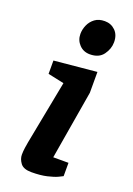

<svg xmlns="http://www.w3.org/2000/svg" viewBox="-142 -780 582 840"><g transform="rotate(20 149.5 -359.5)"><path d="M118 6Q81 6 67 -13Q53 -32 53 -52Q53 -67 55.5 -84.5Q58 -102 60 -112L117 -408L42 -424V-486L240 -505V-408L186 -88H257V-26Q254 -24 237 -16Q220 -8 190 -1Q160 6 118 6ZM182 -566Q152 -566 132.5 -586.5Q113 -607 113 -636Q113 -657 122 -677.5Q131 -698 149 -711.5Q167 -725 195 -725Q224 -725 244 -705.5Q264 -686 264 -652Q264 -621 244 -593.5Q224 -566 182 -566Z"/></g></svg>

Font: Faustina
Style: Bold Italic
Weight: 700
Italic angle: -8°
Designer: Alfonso Garcia
Foundry: http://www.omnibus-type.com
Version: Version 1.200